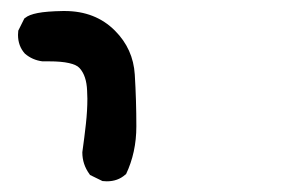

<svg xmlns="http://www.w3.org/2000/svg" viewBox="-20 -409 540 354"><path d="M131.8 -127.9V-128.4Q135.7 -156.2 138.4 -180.7Q141.1 -205.1 141.1 -227.1Q141.1 -234.4 140.6 -241.7Q139.6 -269.5 126.5 -283.7Q121.1 -289.6 107.2 -292.7Q93.3 -295.9 70.3 -295.9Q64.9 -295.9 58.1 -295.9Q39.6 -298.3 25.9 -310.1Q13.2 -324.2 13.2 -344.7Q13.2 -347.7 13.7 -352.5L24.9 -375L26.4 -376Q33.2 -381.8 49.6 -385Q65.9 -388.2 96.2 -388.7Q97.7 -388.7 99.1 -388.7Q155.8 -388.7 191.9 -352.5Q225.6 -318.8 228.5 -271.5Q231.4 -224.1 231.4 -176Q231.4 -127.9 212.4 -87.9L210.9 -86.9Q197.3 -74.7 176.8 -74.7Q173.8 -74.7 168.9 -75.2L146 -86.4L145 -87.9Q131.8 -106 131.8 -127.9Z"/></svg>

Font: Bakudai
Style: Bold
Weight: 700
Version: Version 1.48